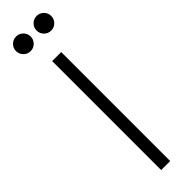

<svg xmlns="http://www.w3.org/2000/svg" viewBox="-307 -883 872 872"><g transform="rotate(-45 129.0 -447.5)"><path d="M100 0V-700H158V0ZM63 -801Q43.5 -801 29.8 -814.8Q16 -828.5 16 -848Q16 -867.5 29.8 -881.2Q43.5 -895 63 -895Q82.5 -895 96.2 -881.2Q110 -867.5 110 -848Q110 -828.5 96.2 -814.8Q82.5 -801 63 -801ZM195 -801Q175.5 -801 161.8 -814.8Q148 -828.5 148 -848Q148 -867.5 161.8 -881.2Q175.5 -895 195 -895Q214.5 -895 228.2 -881.2Q242 -867.5 242 -848Q242 -828.5 228.2 -814.8Q214.5 -801 195 -801Z"/></g></svg>

Font: Geologica Thin
Style: Regular
Weight: 100
Designer: Sindre Bremnes, Frode Helland
Foundry: Monokrom Skriftforlag AS
Version: Version 1.010; ttfautohint (v1.8.4.7-5d5b);gftools[0.9.28]